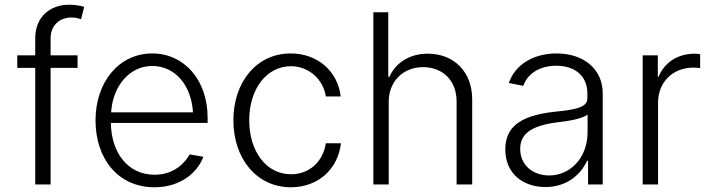

<svg xmlns="http://www.w3.org/2000/svg" viewBox="-20 -780 3006 812"><path d="M129 -618V-546H53V-493H129V0H194V-493H308V-546H194V-618C194 -673 232 -706 283 -706C297 -706 310 -703 323 -699L336 -751C320 -756 297 -760 272 -760C191 -760 129 -708 129 -618Z M633 12C749 12 818 -56 840 -117L782 -127C764 -94 718 -41 634 -41C518 -41 450 -138 449 -260H858V-282C858 -444 757 -554 624 -554C484 -554 384 -434 384 -271C384 -107 481 12 633 12ZM450 -305C457 -419 530 -501 624 -501C721 -501 790 -418 796 -305Z M1210 12C1324 12 1409 -63 1422 -174H1358C1346 -94 1286 -43 1211 -43C1106 -43 1034 -140 1034 -271C1034 -406 1109 -500 1211 -500C1285 -500 1347 -445 1358 -372H1421C1408 -480 1322 -554 1209 -554C1066 -554 967 -434 967 -271C967 -109 1066 12 1210 12Z M1624 -350C1624 -436 1685 -496 1769 -496C1854 -496 1911 -438 1911 -351V0H1977V-360C1977 -475 1901 -553 1789 -553C1713 -553 1653 -515 1627 -455H1622V-728H1559V0H1624Z M2287 11C2368 11 2431 -32 2463 -100H2467V0H2529V-386C2529 -486 2450 -554 2334 -554C2233 -554 2157 -504 2132 -429L2193 -417C2212 -471 2265 -502 2333 -502C2413 -502 2464 -457 2464 -386V-363C2464 -323 2403 -315 2322 -307C2172 -290 2117 -237 2117 -148C2117 -44 2194 11 2287 11ZM2180 -150C2180 -211 2221 -248 2339 -263C2392 -269 2440 -278 2465 -295V-221C2465 -113 2392 -38 2303 -38C2233 -38 2180 -82 2180 -150Z M2698 0H2763V-346C2763 -433 2826 -494 2912 -494C2923 -494 2933 -493 2941 -492V-551C2933 -552 2927 -553 2918 -553C2848 -553 2790 -517 2765 -455H2762V-546H2698Z"/></svg>

Font: Wafeq Light
Style: Regular
Weight: 300
Designer: Rasmus Andersson & Azza Alameddine
Foundry: Google & TypeTogether
Version: Version 3.000;January 28, 2025;FontCreator 15.0.0.3014 64-bi